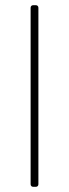

<svg xmlns="http://www.w3.org/2000/svg" viewBox="-20 -720 265 740"><path d="M108 0H118C124 0 128 -4 128 -10V-690C128 -696 124 -700 118 -700H108C102 -700 98 -696 98 -690V-10C98 -4 102 0 108 0Z"/></svg>

Font: Barlow Thin
Style: Regular
Weight: 250
Designer: Jeremy Tribby
Foundry: Tribby Type
Version: Version 1.422;hotconv 1.0.109;makeotfexe 2.5.65596